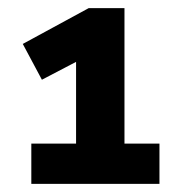

<svg xmlns="http://www.w3.org/2000/svg" viewBox="-20 -725 440 472"><path d="M57 -273V-372H167V-597L215 -598L83 -529L36 -617L198 -705H286V-372H372V-273Z"/></svg>

Font: Nunito Sans 11pt ExtraBold
Style: Regular
Weight: 800
Version: Version 3.101;gftools[0.9.27]